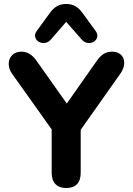

<svg xmlns="http://www.w3.org/2000/svg" viewBox="-20 -938 667 966"><path d="M313 8C361 8 386 -19 386 -68V-285L586 -568C623 -621 604 -678 544 -678C511 -678 490 -664 467 -632L316 -417L164 -632C142 -663 118 -678 88 -678C26 -678 7 -615 40 -568L240 -287V-68C240 -19 267 8 313 8ZM234 -737 313 -828 393 -737C430 -698 492 -739 462 -781L395 -873C373 -904 347 -918 313 -918C279 -918 253 -904 231 -873L164 -781C134 -739 197 -698 234 -737Z"/></svg>

Font: SN Pro
Style: Bold
Weight: 700
Designer: Tobias Whetton
Foundry: Supernotes
Version: Version 1.003;Glyphs 3.3 (3324)